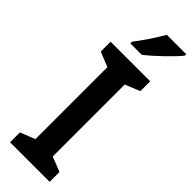

<svg xmlns="http://www.w3.org/2000/svg" viewBox="-309 -951 964 964"><g transform="rotate(45 172.5 -469.0)"><path d="M345 -928V-938H207C182 -893 141 -833 108 -790V-778H189C237 -815 315 -890 345 -928ZM313 0V-70L234 -101V-612L313 -644V-714H32V-644L111 -612V-101L32 -70V0Z"/></g></svg>

Font: Noto Sans Gurmukhi SemiCondensed SemiBold
Style: Regular
Weight: 600
Width: 4
Designer: Jelle Bosma - Monotype Design Team
Foundry: Monotype Imaging Inc.
Version: Version 2.004